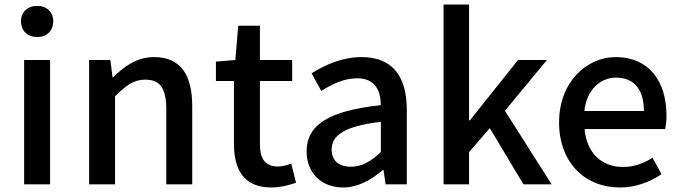

<svg xmlns="http://www.w3.org/2000/svg" viewBox="-20 -817 3016 851"><path d="M87 0H202V-551H87ZM145 -653C187 -653 216 -680 216 -723C216 -763 187 -791 145 -791C102 -791 73 -763 73 -723C73 -680 102 -653 145 -653Z M375 0H490V-390C539 -439 573 -464 624 -464C689 -464 717 -427 717 -332V0H832V-346C832 -486 780 -564 663 -564C588 -564 531 -524 481 -474H479L469 -551H375Z M1184 14C1224 14 1262 3 1292 -7L1271 -92C1255 -86 1231 -79 1213 -79C1155 -79 1132 -113 1132 -179V-458H1275V-551H1132V-703H1036L1023 -551L937 -544V-458H1017V-180C1017 -64 1061 14 1184 14Z M1501 14C1567 14 1626 -20 1676 -63H1680L1689 0H1783V-331C1783 -478 1720 -564 1583 -564C1495 -564 1418 -528 1361 -492L1404 -414C1451 -444 1505 -470 1563 -470C1644 -470 1667 -414 1668 -351C1439 -326 1339 -265 1339 -146C1339 -49 1406 14 1501 14ZM1536 -78C1487 -78 1450 -100 1450 -155C1450 -216 1505 -258 1668 -277V-143C1623 -101 1584 -78 1536 -78Z M1946 0H2059V-143L2151 -249L2300 0H2425L2218 -326L2404 -551H2276L2063 -284H2059V-797H1946Z M2727 14C2798 14 2862 -11 2912 -45L2872 -118C2832 -92 2790 -77 2741 -77C2646 -77 2580 -140 2571 -245H2928C2931 -259 2934 -281 2934 -304C2934 -459 2855 -564 2709 -564C2581 -564 2458 -454 2458 -275C2458 -93 2576 14 2727 14ZM2570 -325C2581 -421 2642 -473 2711 -473C2791 -473 2834 -419 2834 -325Z"/></svg>

Font: Noto Sans CJK TC Medium
Style: Regular
Weight: 500
Designer: Ryoko NISHIZUKA 西塚涼子 (kana, bopomofo & ideographs); Paul D. Hunt (Latin, Greek & Cyrillic); Sandoll Communications 산돌커뮤니
Foundry: Adobe
Version: Version 2.004;hotconv 1.0.118;makeotfexe 2.5.65603